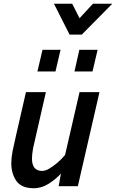

<svg xmlns="http://www.w3.org/2000/svg" viewBox="-20 -990 617 1021"><path d="M275 -610H179L206 -725H302ZM472 -610H376L402 -725H499ZM160 11Q94 11 67 -28Q40 -67 40 -123Q40 -149 47 -187Q51 -209 118 -500H224Q159 -218 156 -202Q150 -168 150 -147Q150 -82 203 -81Q222 -81 243 -94Q264 -107 284.5 -124Q305 -141 326 -166L403 -500H509L394 0H292L304 -67Q279 -39 240.5 -14Q202 11 160 11ZM415 -806H350L267 -970H364L403 -893L474 -970H577Z"/></svg>

Font: Storia Sans SemiBold
Style: Italic
Weight: 600
Italic angle: -13°
Designer: Campivisivi
Foundry: Accademia di Belle Arti di Urbino and students of MA course of Visual design
Version: Version 60.001;May 25, 2020;FontCreator 12.0.0.2522 64-bit